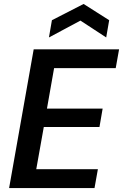

<svg xmlns="http://www.w3.org/2000/svg" viewBox="-20 -949 621 969"><path d="M26 0 150 -700H581L564 -605H253L217 -401H498L482 -308H201L163 -95H474L457 0ZM227 -760 242 -847 402 -929 531 -847 516 -760 386 -845Z"/></svg>

Font: DM Sans 18pt SemiBold
Style: Italic
Weight: 600
Italic angle: -10°
Designer: Colophon Foundry, Jonny Pinhorn
Foundry: Colophon Foundry
Version: Version 4.004;gftools[0.9.30]